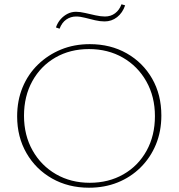

<svg xmlns="http://www.w3.org/2000/svg" viewBox="-20 -870 834 896"><path d="M395 6Q299 6 223 -37Q147 -80 103.5 -155.5Q60 -231 60 -327Q60 -401 85.5 -462.5Q111 -524 157.5 -569Q204 -614 265 -639Q326 -664 399 -664Q496 -664 571.5 -621Q647 -578 690 -503Q733 -428 733 -331Q733 -257 707.5 -195.5Q682 -134 636 -88.5Q590 -43 529 -18.5Q468 6 395 6ZM399 -17Q487 -17 556 -56.5Q625 -96 664 -166.5Q703 -237 703 -328Q703 -419 663 -490Q623 -561 553.5 -601Q484 -641 395 -641Q307 -641 238.5 -601.5Q170 -562 131 -491.5Q92 -421 92 -330Q92 -239 132 -168Q172 -97 241.5 -57Q311 -17 399 -17ZM258 -736 241 -742Q249 -765 263.5 -781Q278 -797 296 -806Q314 -815 335 -815Q353 -815 377 -809.5Q401 -804 425.5 -798.5Q450 -793 470 -793Q497 -793 517 -808Q537 -823 547 -850L564 -845Q552 -810 526.5 -790Q501 -770 468 -770Q447 -770 423.5 -775.5Q400 -781 377 -787Q354 -793 335 -793Q310 -793 289.5 -779Q269 -765 258 -736Z"/></svg>

Font: Ysabeau Office Thin
Style: Regular
Weight: 250
Designer: Christian Thalmann (Catharsis Fonts)
Version: Version 2.001;gftools[0.9.30]; featfreeze: tnum,lnum,ss02